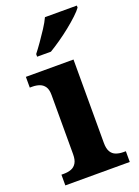

<svg xmlns="http://www.w3.org/2000/svg" viewBox="-146 -829 644 891"><g transform="rotate(-20 176.0 -383.0)"><path d="M16.6 0V-53H29Q49.3 -53 65.2 -59Q81.1 -64.9 90.5 -80.3Q100 -95.7 100 -124.1V-416.1Q100 -443.2 90.3 -457.4Q80.5 -471.7 64.6 -477.3Q48.7 -483 29 -483H16.8V-536H252V-123.9Q252 -95.8 261.3 -80.3Q270.5 -64.8 286.9 -58.9Q303.3 -53 323 -53H334.8V0ZM97.9 -619Q112.9 -638 131.2 -664Q149.5 -690 167.1 -717Q184.7 -744 194.7 -766H352.2V-756Q343.2 -743 322 -723Q300.8 -703 273.4 -681Q245.9 -659 217.7 -639.5Q189.5 -620 166 -606H97.9Z"/></g></svg>

Font: Noto Serif Gurmukhi
Style: Regular
Weight: 400
Designer: Vaibhav Singh and the Monotype Design Team
Foundry: Monotype Imaging Inc.
Version: Version 2.003